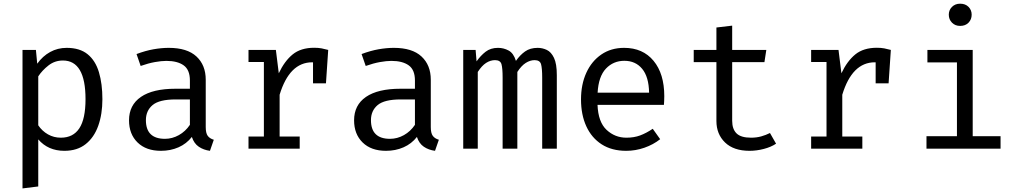

<svg xmlns="http://www.w3.org/2000/svg" viewBox="-20 -813 5578 1050"><path d="M344.6 -551.3Q416.4 -551.3 459.2 -516.4Q502.1 -481.5 521 -418.2Q540 -354.9 540 -270.3Q540 -188.7 517.2 -124.9Q494.4 -61 448.2 -24.6Q402.1 11.8 331.8 11.8Q243.1 11.8 189.2 -50.8V206.7L103.1 217.4V-540H176.4L183.6 -464.6Q213.3 -506.2 254.4 -528.7Q295.4 -551.3 344.6 -551.3ZM324.1 -482.1Q279.5 -482.1 245.1 -455.1Q210.8 -428.2 189.2 -395.4V-127.7Q210.3 -96.4 242.3 -78.2Q274.4 -60 312.8 -60Q380 -60 413.8 -111.3Q447.7 -162.6 447.7 -270.8Q447.7 -482.1 324.1 -482.1Z M1105.1 -117.9Q1105.1 -85.1 1115.9 -70.3Q1126.7 -55.4 1149.2 -48.7L1128.2 11.8Q1093.3 7.2 1067.2 -10.5Q1041 -28.2 1029.2 -64.1Q1000 -26.7 956.2 -7.4Q912.3 11.8 860 11.8Q779 11.8 732.3 -33.8Q685.6 -79.5 685.6 -154.9Q685.6 -238.5 750.8 -283.1Q815.9 -327.7 939 -327.7H1018.5V-372.8Q1018.5 -431.3 984.4 -455.6Q950.3 -480 889.7 -480Q863.1 -480 827.2 -473.6Q791.3 -467.2 749.2 -452.3L726.7 -517.4Q775.9 -535.9 819.7 -543.6Q863.6 -551.3 903.1 -551.3Q1003.6 -551.3 1054.4 -504.1Q1105.1 -456.9 1105.1 -376.9ZM882.1 -53.8Q922.1 -53.8 958.2 -74.1Q994.4 -94.4 1018.5 -130.3V-269.2H940.5Q851.3 -269.2 814.6 -238.5Q777.9 -207.7 777.9 -155.9Q777.9 -53.8 882.1 -53.8Z M1339 0V-66.2H1423.1V-473.8H1339V-540H1488.7L1504.6 -412.3Q1535.9 -479 1580.5 -515.4Q1625.1 -551.8 1698.5 -551.8Q1721 -551.8 1738.7 -548.5Q1756.4 -545.1 1774.9 -540L1762.6 -357.4H1691.8V-472.3Q1689.7 -472.3 1687.2 -472.3Q1563.1 -472.3 1509.2 -294.9V-66.2H1619V0Z M2335.9 -117.9Q2335.9 -85.1 2346.7 -70.3Q2357.4 -55.4 2380 -48.7L2359 11.8Q2324.1 7.2 2297.9 -10.5Q2271.8 -28.2 2260 -64.1Q2230.8 -26.7 2186.9 -7.4Q2143.1 11.8 2090.8 11.8Q2009.7 11.8 1963.1 -33.8Q1916.4 -79.5 1916.4 -154.9Q1916.4 -238.5 1981.5 -283.1Q2046.7 -327.7 2169.7 -327.7H2249.2V-372.8Q2249.2 -431.3 2215.1 -455.6Q2181 -480 2120.5 -480Q2093.8 -480 2057.9 -473.6Q2022.1 -467.2 1980 -452.3L1957.4 -517.4Q2006.7 -535.9 2050.5 -543.6Q2094.4 -551.3 2133.8 -551.3Q2234.4 -551.3 2285.1 -504.1Q2335.9 -456.9 2335.9 -376.9ZM2112.8 -53.8Q2152.8 -53.8 2189 -74.1Q2225.1 -94.4 2249.2 -130.3V-269.2H2171.3Q2082.1 -269.2 2045.4 -238.5Q2008.7 -207.7 2008.7 -155.9Q2008.7 -53.8 2112.8 -53.8Z M2920.5 -551.3Q2946.2 -551.3 2970.3 -540Q2994.4 -528.7 3009.7 -496.4Q3025.1 -464.1 3025.1 -402.1V0H2945.1V-388.2Q2945.1 -439 2939 -461.5Q2932.8 -484.1 2903.6 -484.1Q2879.5 -484.1 2855.4 -469Q2831.3 -453.8 2809.2 -419.5V0H2728.7V-388.2Q2728.7 -439 2722.6 -461.5Q2716.4 -484.1 2687.2 -484.1Q2662.1 -484.1 2638.5 -469Q2614.9 -453.8 2592.8 -419.5V0H2513.3V-540H2581L2586.2 -477.4Q2608.2 -508.7 2635.6 -530Q2663.1 -551.3 2703.6 -551.3Q2734.4 -551.3 2761.5 -536.7Q2788.7 -522.1 2801.5 -480Q2823.6 -511.8 2851.3 -531.5Q2879 -551.3 2920.5 -551.3Z M3247.7 -239.5Q3251.3 -145.6 3297.2 -102.8Q3343.1 -60 3405.6 -60Q3447.2 -60 3480.5 -72.3Q3513.8 -84.6 3549.7 -108.7L3590.3 -51.8Q3552.8 -22.1 3504.1 -5.1Q3455.4 11.8 3404.6 11.8Q3325.6 11.8 3270.5 -23.6Q3215.4 -59 3186.4 -122.3Q3157.4 -185.6 3157.4 -269.2Q3157.4 -351.3 3186.4 -414.9Q3215.4 -478.5 3268.5 -514.9Q3321.5 -551.3 3393.3 -551.3Q3495.4 -551.3 3554.1 -480.5Q3612.8 -409.7 3612.8 -286.7Q3612.8 -272.8 3612.1 -260.5Q3611.3 -248.2 3610.8 -239.5ZM3394.4 -480.5Q3334.4 -480.5 3293.8 -437.9Q3253.3 -395.4 3248.2 -306.2H3529.7Q3528.2 -392.8 3491.8 -436.7Q3455.4 -480.5 3394.4 -480.5Z M4224.1 -27.2Q4196.4 -8.7 4156.9 1.5Q4117.4 11.8 4079.5 11.8Q3992.3 11.8 3945.1 -33.8Q3897.9 -79.5 3897.9 -151.3V-473.3H3773.8V-540H3897.9V-662.6L3984.1 -672.8V-540H4170.8L4160.5 -473.3H3984.1V-152.3Q3984.1 -107.2 4007.9 -83.6Q4031.8 -60 4087.2 -60Q4117.4 -60 4143.1 -67.2Q4168.7 -74.4 4190.8 -85.6Z M4415.9 0V-66.2H4500V-473.8H4415.9V-540H4565.6L4581.5 -412.3Q4612.8 -479 4657.4 -515.4Q4702.1 -551.8 4775.4 -551.8Q4797.9 -551.8 4815.6 -548.5Q4833.3 -545.1 4851.8 -540L4839.5 -357.4H4768.7V-472.3Q4766.7 -472.3 4764.1 -472.3Q4640 -472.3 4586.2 -294.9V-66.2H4695.9V0Z M5230.8 -792.8Q5259.5 -792.8 5276.7 -775.4Q5293.8 -757.9 5293.8 -732.8Q5293.8 -706.7 5276.7 -689Q5259.5 -671.3 5230.8 -671.3Q5203.6 -671.3 5186.2 -689Q5168.7 -706.7 5168.7 -732.8Q5168.7 -757.9 5186.2 -775.4Q5203.6 -792.8 5230.8 -792.8ZM5299.5 -540V-68.2H5451.8V0H5046.7V-68.2H5213.3V-471.8H5051.8V-540Z"/></svg>

Font: FiraCode Nerd Font
Style: Regular
Weight: 400
Designer: Carrois Corporate, Edenspiekermann AG, Nikita Prokopov
Foundry: Carrois Corporate, Edenspiekermann AG, Nikita Prokopov
Version: Version 6.002;Nerd Fonts 2.1.0